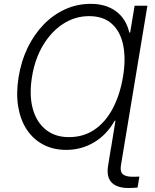

<svg xmlns="http://www.w3.org/2000/svg" viewBox="-20 -757 792 984"><path d="M735.4 -727.5 614.7 0H549.3L571.8 -138.7H567.9Q527.3 -66.4 462.2 -27.6Q397 11.2 319.8 11.2Q252.9 11.2 201.4 -16.1Q149.9 -43.5 117.2 -93Q84.5 -142.6 73.2 -210.9Q62 -279.3 75.2 -361.3Q88.4 -443.8 121.8 -512.7Q155.3 -581.5 204.6 -632.1Q253.9 -682.6 315.2 -710Q376.5 -737.3 445.3 -737.3Q522.9 -737.3 574.7 -699Q626.5 -660.6 642.6 -590.3H647L669.9 -727.5ZM333 -54.2Q408.7 -54.2 465.3 -93.3Q522 -132.3 558.6 -202.4Q595.2 -272.5 610.4 -363.8Q625.5 -454.1 611.6 -524.2Q597.7 -594.2 554 -634.3Q510.3 -674.3 436.5 -674.3Q364.7 -674.3 303.7 -634.8Q242.7 -595.2 200.7 -525.1Q158.7 -455.1 144 -363.3Q128.9 -270 147.7 -200.7Q166.5 -131.3 214.4 -92.8Q262.2 -54.2 333 -54.2ZM638.7 206.5Q579.1 206.5 551.8 178Q524.4 149.4 534.2 91.3L548.8 0H614.7L599.6 91.3Q594.7 122.1 609.1 135.5Q623.5 148.9 660.6 148.9Q667 148.9 676.5 148.7Q686 148.4 694.3 147.9L685.1 204.1Q676.8 205.1 664.3 205.8Q651.9 206.5 638.7 206.5Z"/></svg>

Font: Inter 17pt Light
Style: Italic
Weight: 300
Italic angle: -9.3988°
Version: Version 4.001;git-66647c0bb